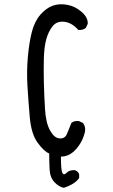

<svg xmlns="http://www.w3.org/2000/svg" viewBox="-20 -768 540 917"><path d="M285 129Q262 125 240.5 102.5Q219 80 217 42Q215 4 215 -35Q191 -44 160 -86Q129 -128 122 -210Q115 -292 111 -359.5Q107 -427 113 -495.5Q119 -564 132 -615Q145 -666 173 -698Q201 -730 232.5 -741Q264 -752 301.5 -745Q339 -738 370 -711Q401 -684 399 -654L390 -635Q376 -623 354 -625Q323 -660 287 -664Q251 -668 231 -642.5Q211 -617 201 -580.5Q191 -544 189.5 -490.5Q188 -437 189.5 -374.5Q191 -312 195 -246.5Q199 -181 219 -145Q239 -109 264 -107Q289 -105 298.5 -126Q308 -147 321 -181Q335 -192 356 -190L376 -181Q390 -163 386 -140Q376 -93 344 -56.5Q312 -20 271 -20Q271 45 278 58Q285 71 298.5 57Q312 43 339 45Q353 51 358 64V82Q339 111 285 129Z"/></svg>

Font: Kosefont JP
Style: Regular
Weight: 400
Designer: Nozomi Seto 瀬戸のぞみ
Version: Version 3.00;June 19, 2020